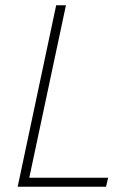

<svg xmlns="http://www.w3.org/2000/svg" viewBox="-20 -708 500 728"><path d="M47 0 193 -688H230L91 -34H390L382 0Z"/></svg>

Font: Saira Semi Condensed Thin
Style: Italic
Weight: 100
Width: 4
Italic angle: -12°
Designer: Hector Gatti with collaboration of the Omnibus-Type team
Foundry: Omnibus-Type
Version: Version 1.001; ttfautohint (v1.8)